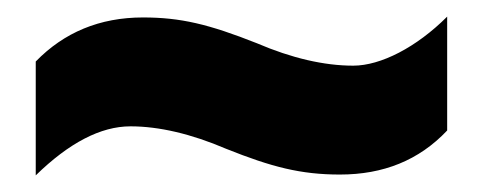

<svg xmlns="http://www.w3.org/2000/svg" viewBox="-20 -468 582 231"><path d="M23 -394V-257C63 -296 101 -316 137 -316C171 -316 210 -307 252 -289C307 -267 342 -258 389 -258C441 -258 484 -275 518 -311V-448C481 -411 438 -389 405 -389C370 -389 331 -398 289 -416C231 -439 197 -447 152 -447C100 -447 57 -429 23 -394Z"/></svg>

Font: Frost ExtraBold
Style: Regular
Weight: 800
Designer: Lee Frost
Foundry: Lee Frost for Ice Communication Norge AS
Version: Version 2.011;hotconv 1.0.107;makeotfexe 2.5.65593